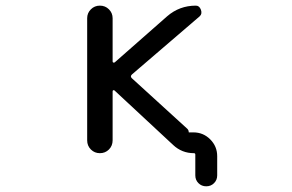

<svg xmlns="http://www.w3.org/2000/svg" viewBox="-20 -567 1040 685"><path d="M653.3 -95.7Q653.3 -94.7 654.3 -94.7H669.9Q705.1 -94.7 730 -69.8Q754.9 -44.9 754.9 -9.8V58.6Q754.9 75.2 743.7 86.4Q732.4 97.7 715.8 97.7Q699.2 97.7 688 86.4Q676.8 75.2 676.8 58.6V-15.6Q676.8 -20.5 671.9 -20.5Q628.9 -20.5 597.7 -49.8L388.7 -244.1Q386.7 -246.1 384.3 -245.1Q381.8 -244.1 381.8 -241.2V-66.4Q381.8 -46.9 368.7 -33.7Q355.5 -20.5 336.4 -20.5Q317.4 -20.5 304.2 -33.7Q291 -46.9 291 -66.4V-502Q291 -520.5 304.2 -533.7Q317.4 -546.9 336.4 -546.9Q355.5 -546.9 368.7 -533.7Q381.8 -520.5 381.8 -502V-347.7Q381.8 -344.7 384.3 -343.8Q386.7 -342.8 389.6 -344.7L576.2 -508.8Q620.1 -546.9 678.7 -546.9Q691.4 -546.9 696.8 -532.2Q702.1 -517.6 692.4 -508.8L451.2 -301.8Q443.4 -294.9 450.2 -288.1L648.4 -107.4Q653.3 -102.5 653.3 -95.7Z"/></svg>

Font: Rounded-X Mgen+ 2m regular
Style: Regular
Weight: 400
Designer: [Source Han Sans]
Ryoko NISHIZUKA  (kana & ideographs); Paul D. Hunt (Latin, Greek & Cyrillic); Wenlong ZHANG  (bopomofo
Version: Version 1.059.20150602